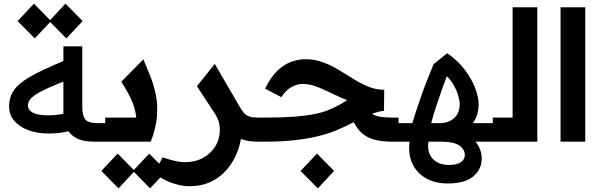

<svg xmlns="http://www.w3.org/2000/svg" viewBox="-20 -780 3306 1057"><path d="M246 -45Q186 -45 137 -63Q88 -81 59 -114.5Q30 -148 30 -195Q30 -239 49.5 -272.5Q69 -306 110.5 -335Q152 -364 216 -394Q280 -424 369 -461L388 -353Q307 -323 257 -301Q207 -279 180 -261.5Q153 -244 143.5 -229.5Q134 -215 134 -200Q134 -173 162 -159Q190 -145 246 -145Q272 -145 303 -149Q334 -153 371 -164L394 -72Q357 -56 323.5 -50.5Q290 -45 246 -45ZM501 0Q432 0 395 -22.5Q358 -45 343.5 -82.5Q329 -120 329 -164V-525H433V-190Q433 -144 449 -123Q465 -102 521 -102H559V0ZM171.3 -568.7 77 -664 166.7 -760 261 -664ZM345.3 -568.7 251 -664 340.7 -760 435 -664Z M559 0V-132.7H730Q725.3 -175 712.8 -207.7Q700.3 -240.3 683.8 -269.7Q667.3 -299 648.3 -330.7L769.3 -453.3Q788 -409.3 807.2 -361.5Q826.3 -313.7 837.7 -259.2Q849 -204.7 844.2 -140.7Q839.3 -76.7 810 0ZM632.3 257 538 161 627.7 65.7 722 161ZM806.3 257 712 161 801.7 65.7 896 161Z M1022.3 245.3Q979 245.3 926.7 227.2Q874.3 209 830.3 173.7L874.7 86.3Q911.3 98.7 941.8 105.7Q972.3 112.7 998.3 112.7Q1055 112.7 1098 89Q1141 65.3 1165.5 25.3Q1190 -14.7 1190 -65Q1190 -94 1182.7 -114.7Q1175.3 -135.3 1163 -155Q1150.7 -174.7 1134.3 -199.3L1310.7 -65Q1310.7 -29.7 1300.5 12.3Q1290.3 54.3 1268.7 95.3Q1247 136.3 1213.2 170.3Q1179.3 204.3 1131.8 224.8Q1084.3 245.3 1022.3 245.3ZM1399.3 0Q1353 0 1314.8 -12.2Q1276.7 -24.3 1245 -51.3Q1213.3 -78.3 1184 -122.3L1064.3 -305.3L1162.3 -428.3L1298.7 -193.7Q1311 -172 1323 -158.2Q1335 -144.3 1352.8 -138.5Q1370.7 -132.7 1399.3 -132.7H1409.3V0Z M2142 0Q2077.7 0 2034.8 -13Q1992 -26 1964.7 -54.2Q1937.3 -82.3 1917.3 -128.3L2008.7 -171.7Q2019.7 -158 2034.8 -149.5Q2050 -141 2075.2 -136.8Q2100.3 -132.7 2138.3 -132.7H2174V0ZM1409 0V-132.7H1439.3Q1531.3 -132.7 1595.3 -137.3Q1659.3 -142 1704.5 -150.7Q1749.7 -159.3 1784 -172.8Q1818.3 -186.3 1850.3 -203.7Q1859 -209 1865.7 -213Q1872.3 -217 1878.7 -221Q1885 -225 1891 -228.7Q1855 -242.7 1823 -258.2Q1791 -273.7 1761 -287.5Q1731 -301.3 1702.5 -309.7Q1674 -318 1644.3 -318Q1618.3 -318 1587 -302.2Q1555.7 -286.3 1528.7 -245.3L1439.3 -291.7Q1469 -353.3 1505.2 -388.7Q1541.3 -424 1581.5 -439Q1621.7 -454 1662.3 -454Q1713.7 -454 1759 -436.8Q1804.3 -419.7 1845.8 -394.7Q1887.3 -369.7 1927.3 -344.5Q1967.3 -319.3 2009 -302.5Q2050.7 -285.7 2095.3 -285.7L2094 -170.3Q2070.7 -167.7 2044.8 -159.3Q2019 -151 1989.3 -137.8Q1959.7 -124.7 1924.7 -106Q1890.7 -88.7 1849.3 -70Q1808 -51.3 1752 -35.7Q1696 -20 1617.7 -10Q1539.3 0 1430.7 0ZM1729.7 257 1634.7 161 1725 65.7 1819.3 161Z M2445 230Q2375 230 2324.5 201Q2274 172 2250 120.5Q2226 69 2235 0H2174V-102H2250Q2261 -138 2273.5 -176.5Q2286 -215 2300.5 -256Q2315 -297 2332 -340Q2349 -383 2367 -427L2442 -487Q2499 -448 2537.5 -397.5Q2576 -347 2595.5 -296Q2615 -245 2615 -206Q2615 -176 2607 -150Q2599 -124 2583 -102H2693V0H2598Q2612 17 2622 41Q2632 65 2632 93Q2632 152 2585.5 191Q2539 230 2445 230ZM2452 128Q2495 128 2517 113Q2539 98 2539 73Q2539 42 2508.5 21Q2478 0 2408 0H2339Q2334 29 2340 52.5Q2346 76 2361 93Q2376 110 2399 119Q2422 128 2452 128ZM2354 -102H2398Q2427 -102 2448.5 -110.5Q2470 -119 2484 -133.5Q2498 -148 2504.5 -167Q2511 -186 2511 -206Q2511 -227 2500 -261.5Q2489 -296 2466 -330Q2443 -364 2407 -382L2452 -394Q2436 -352 2416.5 -297.5Q2397 -243 2380 -191Q2363 -139 2354 -102Z M2693 0V-132.7H2802V-740H2938V0Z M3066 -740H3202V0H3066Z"/></svg>

Font: Lexend Medium
Style: Regular
Weight: 500
Designer: Bonnie Shaver-Troup, Thomas Jockin
Foundry: Lexend
Version: Version 1.005